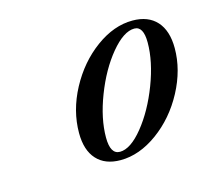

<svg xmlns="http://www.w3.org/2000/svg" viewBox="-54 -607 439 399"><g transform="rotate(-15 165.0 -407.0)"><path d="M161.6 -270.5Q128.4 -270.5 110.4 -290.3Q92.3 -310.1 92.3 -347.2Q92.3 -395 116.9 -441.2Q141.6 -487.3 180.7 -515.9Q219.7 -544.4 259.8 -544.4Q293.5 -544.4 311.8 -524.2Q330.1 -503.9 330.1 -466.3Q330.1 -419.9 305.7 -374Q281.2 -328.1 241.7 -299.3Q202.1 -270.5 161.6 -270.5ZM164.6 -287.6Q187.5 -287.6 214.6 -321Q241.7 -354.5 260.3 -403.1Q278.8 -451.7 278.8 -492.2Q278.8 -527.3 259.3 -527.3Q236.3 -527.3 208.7 -494.1Q181.2 -460.9 162.6 -412.6Q144 -364.3 144 -323.7Q144 -287.6 164.6 -287.6Z"/></g></svg>

Font: Elstob Light
Style: Italic
Weight: 300
Italic angle: -20°
Designer: Peter S. Baker
Version: Version 1.015